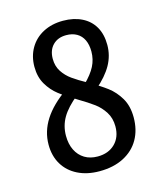

<svg xmlns="http://www.w3.org/2000/svg" viewBox="-94 -653 627 736"><g transform="rotate(-15 219.5 -285.0)"><path d="M48.2 -137.5Q48.2 -189.8 77.8 -236.1Q107.4 -282.3 167.3 -324.2L202.4 -292.3Q159.7 -257.9 140.5 -225.1Q121.4 -192.3 121.4 -153.2Q121.4 -120.2 133.5 -95.9Q145.5 -71.7 167.4 -58.4Q189.2 -45.2 219 -45.2Q261.8 -45.2 287.8 -70.8Q313.9 -96.4 313.9 -139.2Q313.9 -172 298.5 -196.2Q283.2 -220.4 260.9 -237Q238.6 -253.6 200.5 -276.2Q158.4 -301.3 133.2 -320.8Q107.9 -340.3 90.5 -369.8Q73 -399.4 73 -439.8Q73 -481.4 92 -513.9Q111 -546.4 145.2 -564.3Q179.5 -582.3 224 -582.3Q266.5 -582.3 298.5 -566.5Q330.4 -550.8 347.6 -521.1Q364.8 -491.3 364.8 -448.9Q364.8 -407 344.2 -370Q323.5 -333.1 280.7 -296.5L241.1 -325.4Q271.7 -355.3 285.5 -382.3Q299.3 -409.2 299.3 -440.6Q299.3 -467.2 290.2 -486.5Q281 -505.8 263.4 -515.8Q245.8 -525.8 221.8 -525.8Q188.4 -525.8 168.6 -505.6Q148.8 -485.4 148.8 -451.2Q148.8 -422.3 162.9 -400.5Q177.1 -378.8 198.6 -363.5Q220 -348.1 256.5 -327.9Q299.6 -303.4 326.3 -283.2Q353.1 -262.9 371.8 -231.4Q390.5 -199.8 390.5 -154.6Q390.5 -105.2 369.4 -68Q348.3 -30.7 307.7 -9.7Q267 11.3 211.3 11.3Q162.1 11.3 125.2 -7.2Q88.3 -25.6 68.3 -59Q48.2 -92.4 48.2 -137.5Z"/></g></svg>

Font: Playfair Micro SmCond SmLight
Style: Regular
Weight: 360
Width: 4
Designer: Claus Eggers Sørensen
Foundry: Claus Eggers Sørensen
Version: Version 2.100;Glyphs 3.2 (3219)